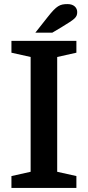

<svg xmlns="http://www.w3.org/2000/svg" viewBox="-20 -920 430 940"><path d="M236 -760 283 -788C345 -826 358 -834 358 -861C358 -881 343 -900 311 -900C273 -900 257 -892 213 -836L153 -760ZM354 -662V-720H36V-662L130 -641V-79L36 -58V0H354V-58L260 -79V-641Z"/></svg>

Font: Domine
Style: Bold
Weight: 700
Designer: Pablo Impallari, Rodrigo Fuenzalida, Brenda Gallo
Foundry: Pablo Impallari, Rodrigo Fuenzalida, Brenda Gallo
Version: Version 2.000